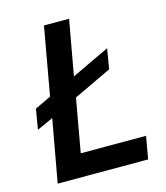

<svg xmlns="http://www.w3.org/2000/svg" viewBox="-113 -850 809 937"><g transform="rotate(-15 291.0 -381.5)"><path d="M519 0H62L119 -316L37 -279L54 -381L136 -420L197 -763H324L274 -485L466 -576L449 -474L257 -383L209 -114H539Z"/></g></svg>

Font: Open Sauce Sans SemiBold Italic
Style: Regular
Weight: 600
Italic angle: -10°
Designer: Alfredo Marco Pradil
Foundry: Creative Sauce Fz LLC
Version: Version 1.477